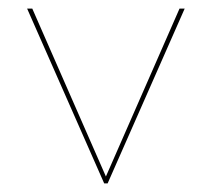

<svg xmlns="http://www.w3.org/2000/svg" viewBox="-20 -426 492 446"><path d="M397 -406H409L230 0H222L43 -406H55L226 -16Z"/></svg>

Font: EauTest Hairline
Style: Regular
Weight: 250
Designer: Christian Thalmann (Catharsis Fonts)
Version: Version 0.001;PS 000.001;hotconv 1.0.88;makeotf.lib2.5.64775